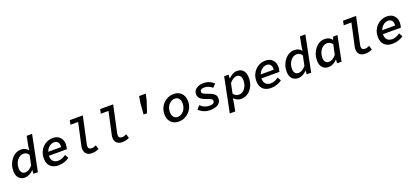

<svg xmlns="http://www.w3.org/2000/svg" viewBox="56 -2038 7689 3565"><g transform="rotate(-20 3900.0 -256.0)"><path d="M207 12Q133 12 88 -36.5Q43 -85 43 -177Q43 -244 64.5 -303Q86 -362 122.5 -407Q159 -452 207.5 -477.5Q256 -503 310 -503Q360 -503 394.5 -485.5Q429 -468 449 -438H452L466 -532L500 -706H607L465 0H377L382 -71H378Q342 -33 297 -10.5Q252 12 207 12ZM245 -76Q279 -76 317.5 -97.5Q356 -119 390 -162L430 -355Q411 -387 383 -401Q355 -415 327 -415Q292 -415 260.5 -397.5Q229 -380 205 -349Q181 -318 167.5 -277.5Q154 -237 154 -192Q154 -133 179 -104.5Q204 -76 245 -76Z M869 12Q805 12 757 -12Q709 -36 682 -83.5Q655 -131 655 -203Q655 -270 677.5 -324.5Q700 -379 739.5 -419.5Q779 -460 830 -481.5Q881 -503 937 -503Q1030 -503 1080.5 -449.5Q1131 -396 1131 -312Q1131 -284 1125.5 -256Q1120 -228 1116 -217H736L748 -291H1061L1025 -273Q1028 -283 1029.5 -294Q1031 -305 1031 -315Q1031 -365 1004.5 -392.5Q978 -420 933 -420Q904 -420 873.5 -405.5Q843 -391 818 -364Q793 -337 777 -297.5Q761 -258 761 -208Q761 -161 778 -131Q795 -101 824.5 -86Q854 -71 892 -71Q937 -71 976 -87.5Q1015 -104 1049 -129L1087 -57Q1046 -27 990 -7.5Q934 12 869 12Z M1525 12Q1464 12 1424 -24.5Q1384 -61 1384 -131Q1384 -144 1386 -158Q1388 -172 1392 -189L1486 -621H1334L1352 -706H1609L1496 -179Q1494 -170 1492.5 -160Q1491 -150 1491 -139Q1491 -106 1509.5 -91Q1528 -76 1557 -76Q1580 -76 1600.5 -82.5Q1621 -89 1646 -101L1670 -20Q1635 -3 1599.5 4.5Q1564 12 1525 12Z M2125 12Q2064 12 2024 -24.5Q1984 -61 1984 -131Q1984 -144 1986 -158Q1988 -172 1992 -189L2086 -621H1934L1952 -706H2209L2096 -179Q2094 -170 2092.5 -160Q2091 -150 2091 -139Q2091 -106 2109.5 -91Q2128 -76 2157 -76Q2180 -76 2200.5 -82.5Q2221 -89 2246 -101L2270 -20Q2235 -3 2199.5 4.5Q2164 12 2125 12Z M2676 -335 2693 -564 2715 -686H2846L2819 -564L2744 -335Z M3252 12Q3186 12 3138.5 -15Q3091 -42 3065.5 -91Q3040 -140 3040 -205Q3040 -270 3063 -325Q3086 -380 3126 -420Q3166 -460 3217.5 -481.5Q3269 -503 3324 -503Q3390 -503 3437.5 -476Q3485 -449 3510.5 -400Q3536 -351 3536 -286Q3536 -221 3513 -166Q3490 -111 3450 -71.5Q3410 -32 3359 -10Q3308 12 3252 12ZM3260 -76Q3293 -76 3323 -92Q3353 -108 3376.5 -135.5Q3400 -163 3414 -200.5Q3428 -238 3428 -282Q3428 -344 3398.5 -379.5Q3369 -415 3316 -415Q3284 -415 3253.5 -399.5Q3223 -384 3199.5 -356.5Q3176 -329 3162.5 -291.5Q3149 -254 3149 -210Q3149 -147 3178.5 -111.5Q3208 -76 3260 -76Z M3868 12Q3824 12 3782.5 1Q3741 -10 3706.5 -30.5Q3672 -51 3646 -78L3707 -146Q3744 -106 3790.5 -87.5Q3837 -69 3886 -69Q3929 -69 3955.5 -83.5Q3982 -98 3982 -128Q3982 -147 3970 -160Q3958 -173 3933 -183.5Q3908 -194 3870 -207Q3794 -232 3756.5 -266.5Q3719 -301 3719 -354Q3719 -404 3746.5 -437Q3774 -470 3818 -486.5Q3862 -503 3915 -503Q3987 -503 4038 -479Q4089 -455 4122 -423L4062 -359Q4032 -384 3992 -403Q3952 -422 3904 -422Q3865 -422 3842.5 -408Q3820 -394 3820 -367Q3820 -340 3847.5 -324Q3875 -308 3932 -288Q3977 -273 4011.5 -254.5Q4046 -236 4065 -209.5Q4084 -183 4084 -142Q4084 -89 4055 -54.5Q4026 -20 3977 -4Q3928 12 3868 12Z M4186 194 4324 -491H4412L4407 -418H4410Q4447 -455 4490 -479Q4533 -503 4582 -503Q4657 -503 4701.5 -453Q4746 -403 4746 -310Q4746 -220 4712.5 -147Q4679 -74 4619 -31Q4559 12 4479 12Q4436 12 4399.5 -6Q4363 -24 4340 -52H4338L4322 48L4294 194ZM4469 -76Q4504 -76 4534 -93Q4564 -110 4586.5 -140Q4609 -170 4622 -210Q4635 -250 4635 -296Q4635 -356 4609 -385.5Q4583 -415 4541 -415Q4509 -415 4471.5 -393Q4434 -371 4400 -328L4360 -134Q4381 -103 4410 -89.5Q4439 -76 4469 -76Z M5069 12Q5005 12 4957 -12Q4909 -36 4882 -83.5Q4855 -131 4855 -203Q4855 -270 4877.5 -324.5Q4900 -379 4939.5 -419.5Q4979 -460 5030 -481.5Q5081 -503 5137 -503Q5230 -503 5280.5 -449.5Q5331 -396 5331 -312Q5331 -284 5325.5 -256Q5320 -228 5316 -217H4936L4948 -291H5261L5225 -273Q5228 -283 5229.5 -294Q5231 -305 5231 -315Q5231 -365 5204.5 -392.5Q5178 -420 5133 -420Q5104 -420 5073.5 -405.5Q5043 -391 5018 -364Q4993 -337 4977 -297.5Q4961 -258 4961 -208Q4961 -161 4978 -131Q4995 -101 5024.5 -86Q5054 -71 5092 -71Q5137 -71 5176 -87.5Q5215 -104 5249 -129L5287 -57Q5246 -27 5190 -7.5Q5134 12 5069 12Z M5607 12Q5533 12 5488 -36.5Q5443 -85 5443 -177Q5443 -244 5464.5 -303Q5486 -362 5522.5 -407Q5559 -452 5607.5 -477.5Q5656 -503 5710 -503Q5760 -503 5794.5 -485.5Q5829 -468 5849 -438H5852L5866 -532L5900 -706H6007L5865 0H5777L5782 -71H5778Q5742 -33 5697 -10.5Q5652 12 5607 12ZM5645 -76Q5679 -76 5717.5 -97.5Q5756 -119 5790 -162L5830 -355Q5811 -387 5783 -401Q5755 -415 5727 -415Q5692 -415 5660.5 -397.5Q5629 -380 5605 -349Q5581 -318 5567.5 -277.5Q5554 -237 5554 -192Q5554 -133 5579 -104.5Q5604 -76 5645 -76Z M6208 12Q6133 12 6088 -36.5Q6043 -85 6043 -177Q6043 -244 6064.5 -303Q6086 -362 6122.5 -407Q6159 -452 6207.5 -477.5Q6256 -503 6310 -503Q6360 -503 6397 -484.5Q6434 -466 6452 -434H6456L6477 -491H6563L6465 0H6377L6382 -71H6378Q6342 -33 6297 -10.5Q6252 12 6208 12ZM6245 -76Q6279 -76 6317.5 -97.5Q6356 -119 6390 -162L6431 -355Q6411 -387 6383 -401Q6355 -415 6327 -415Q6292 -415 6260.5 -397.5Q6229 -380 6205 -349Q6181 -318 6167.5 -277.5Q6154 -237 6154 -192Q6154 -132 6179 -104Q6204 -76 6245 -76Z M6925 12Q6864 12 6824 -24.5Q6784 -61 6784 -131Q6784 -144 6786 -158Q6788 -172 6792 -189L6886 -621H6734L6752 -706H7009L6896 -179Q6894 -170 6892.5 -160Q6891 -150 6891 -139Q6891 -106 6909.5 -91Q6928 -76 6957 -76Q6980 -76 7000.5 -82.5Q7021 -89 7046 -101L7070 -20Q7035 -3 6999.5 4.5Q6964 12 6925 12Z M7469 12Q7405 12 7357 -12Q7309 -36 7282 -83.5Q7255 -131 7255 -203Q7255 -270 7277.5 -324.5Q7300 -379 7339.5 -419.5Q7379 -460 7430 -481.5Q7481 -503 7537 -503Q7630 -503 7680.5 -449.5Q7731 -396 7731 -312Q7731 -284 7725.5 -256Q7720 -228 7716 -217H7336L7348 -291H7661L7625 -273Q7628 -283 7629.5 -294Q7631 -305 7631 -315Q7631 -365 7604.5 -392.5Q7578 -420 7533 -420Q7504 -420 7473.5 -405.5Q7443 -391 7418 -364Q7393 -337 7377 -297.5Q7361 -258 7361 -208Q7361 -161 7378 -131Q7395 -101 7424.5 -86Q7454 -71 7492 -71Q7537 -71 7576 -87.5Q7615 -104 7649 -129L7687 -57Q7646 -27 7590 -7.5Q7534 12 7469 12Z"/></g></svg>

Font: Source Code Pro ExtraLight SemiBold
Style: Italic
Weight: 600
Italic angle: -11°
Monospace: yes
Version: Version 1.016;hotconv 1.0.116;makeotfexe 2.5.65601